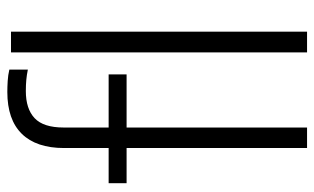

<svg xmlns="http://www.w3.org/2000/svg" viewBox="-187 -671 858 524"><g transform="rotate(-90 242.0 -409.0)"><path d="M100 0V-492.5H4V-541.5H100V-663Q100 -739 138.8 -778.5Q177.5 -818 253 -818Q266.5 -818 283 -817Q299.5 -816 314 -812.5V-762Q299.5 -765 286 -766.2Q272.5 -767.5 255.5 -767.5Q207 -767.5 181.5 -743.5Q156 -719.5 156 -664.5V-541.5H301V-492.5H156V0ZM361 0V-808H417.5V0Z"/></g></svg>

Font: Encode Sans Condensed Condensed Light
Style: Regular
Weight: 300
Width: 3
Designer: Multiple Designers
Foundry: Impallari Type
Version: Version 3.000; ttfautohint (v1.8.3) -l 8 -r 50 -G 200 -x 14 